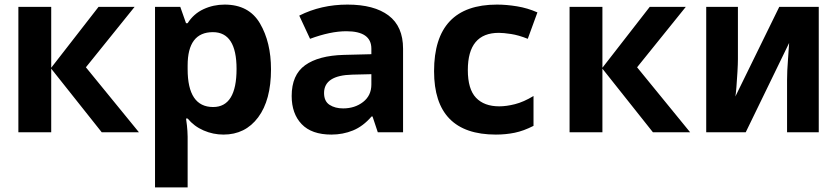

<svg xmlns="http://www.w3.org/2000/svg" viewBox="-20 -576 3640 836"><path d="M203 0V-277L423 0H585L354 -283L566 -546H409L203 -281V-546H60V0Z M797 -275V-291Q797 -436 907 -436Q1010 -436 1010 -276Q1010 -110 908 -110Q797 -110 797 -275ZM797 240V19Q797 14 796 -6Q795 -26 790 -60H797Q825 -26 866.5 -8Q908 10 953 10Q1048 10 1104 -65Q1160 -140 1160 -274Q1160 -392 1112 -474Q1064 -556 958 -556Q909 -556 866 -536Q823 -516 797 -475H790L765 -546H655V240Z M1391 -171Q1391 -248 1514 -251L1597 -253V-208Q1597 -160 1561 -132Q1525 -104 1474 -104Q1439 -104 1415 -119.5Q1391 -135 1391 -171ZM1598 -69H1602L1625 0H1735V-364Q1735 -461 1672 -508.5Q1609 -556 1493 -556Q1378 -556 1283 -508L1330 -407Q1419 -440 1488 -440Q1597 -440 1597 -364V-340L1477 -337Q1367 -334 1308.5 -292Q1250 -250 1250 -158Q1250 -81 1293.5 -35.5Q1337 10 1423 10Q1473 10 1517 -8Q1561 -26 1598 -69Z M2303 -28V-158Q2260 -132 2222.5 -122.5Q2185 -113 2154 -113Q2088 -113 2052.5 -150.5Q2017 -188 2017 -271Q2017 -433 2152 -433Q2172 -433 2205 -428Q2238 -423 2278 -407L2320 -522Q2277 -541 2231 -548.5Q2185 -556 2144 -556Q1870 -556 1870 -266Q1870 10 2139 10Q2182 10 2221 2Q2260 -6 2303 -28Z M2603 0V-277L2823 0H2985L2754 -283L2966 -546H2809L2603 -281V-546H2460V0Z M3227 0 3416 -389Q3415 -367 3411 -316.5Q3407 -266 3407 -228V0H3545V-546H3373L3182 -156Q3184 -166 3186.5 -197Q3189 -228 3191 -263Q3193 -298 3193 -319V-546H3055V0Z"/></svg>

Font: Noto Sans Mono UI
Style: Bold
Weight: 700
Designer: Monotype Design team
Foundry: Monotype Imaging Inc.
Version: 1.000